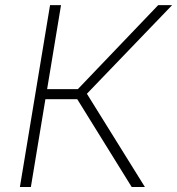

<svg xmlns="http://www.w3.org/2000/svg" viewBox="-20 -748 708 768"><path d="M59.6 0 180.2 -727.5H224.1L168.5 -391.6H291.5L612.8 -727.5H668.5L327.6 -373L559.6 0H506.8L289.1 -351.1H161.6L103.5 0Z"/></svg>

Font: Inter Extra Light
Style: Italic
Weight: 200
Italic angle: -9.39999°
Designer: Rasmus Andersson
Foundry: rsms
Version: Version 4.000;git-3c8e0fc